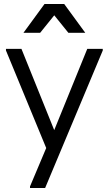

<svg xmlns="http://www.w3.org/2000/svg" viewBox="-20 -746 547 966"><path d="M131 200V192L212 0L238 -55L419 -500H497V-492L207 200ZM213 0 10 -492V-500H88L259 -76V0ZM98 -581 204 -726H303L409 -581H324L253 -669L182 -581Z"/></svg>

Font: Fustat
Style: Regular
Weight: 400
Designer: Mohamed Gaber, Khaled Hosny, Laura Garcia Mut
Foundry: Kief Type Foundry, Alif Type Foundry, Hard Type Foundry
Version: Version 1.007